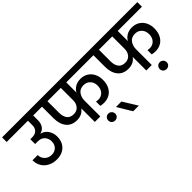

<svg xmlns="http://www.w3.org/2000/svg" viewBox="-28 -1537 2599 2599"><g transform="rotate(-45 1271.0 -237.5)"><path d="M484 -561Q484 -500 455 -459.5Q426 -419 379 -410V-408Q440 -394 476.5 -341.5Q513 -289 513 -219Q513 -156 486.5 -107Q460 -58 410 -30.5Q360 -3 291 -3Q221 -3 165.5 -31.5Q110 -60 79 -111.5Q48 -163 48 -230H148Q148 -173 187.5 -135Q227 -97 286 -97Q344 -97 379 -133Q414 -169 414 -227Q414 -281 380 -320.5Q346 -360 279 -360H229V-452H265Q322 -452 352.5 -483Q383 -514 383 -567V-652H-24V-740H596V-652H484Z M1117 -652V-457Q1140 -500 1183.5 -525.5Q1227 -551 1287 -551Q1347 -551 1394 -522Q1441 -493 1467 -442Q1493 -391 1493 -326Q1493 -254 1466.5 -201.5Q1440 -149 1392.5 -121.5Q1345 -94 1285 -94Q1248 -94 1218 -102V-184Q1238 -179 1259 -179Q1315 -179 1351 -217.5Q1387 -256 1387 -321Q1387 -383 1350 -422Q1313 -461 1255 -461Q1187 -461 1152 -414.5Q1117 -368 1117 -301V0H1012V-260Q988 -225 949.5 -205.5Q911 -186 860 -186Q759 -186 705.5 -252.5Q652 -319 652 -432V-652H548V-740H1581V-652ZM1012 -652H757V-432Q757 -358 789 -316.5Q821 -275 885 -275Q945 -275 978.5 -315Q1012 -355 1012 -414Z M1287 116Q1287 144 1268 162.5Q1249 181 1220 181Q1192 181 1173 162.5Q1154 144 1154 116Q1154 88 1173 68.5Q1192 49 1220 49Q1248 49 1267.5 68.5Q1287 88 1287 116Z M1481 265 1357 59H1462L1589 265Z M2102 -652V-457Q2125 -500 2168.5 -525.5Q2212 -551 2272 -551Q2332 -551 2379 -522Q2426 -493 2452 -442Q2478 -391 2478 -326Q2478 -254 2451.5 -201.5Q2425 -149 2377.5 -121.5Q2330 -94 2270 -94Q2233 -94 2203 -102V-184Q2223 -179 2244 -179Q2300 -179 2336 -217.5Q2372 -256 2372 -321Q2372 -383 2335 -422Q2298 -461 2240 -461Q2172 -461 2137 -414.5Q2102 -368 2102 -301V0H1997V-260Q1973 -225 1934.5 -205.5Q1896 -186 1845 -186Q1744 -186 1690.5 -252.5Q1637 -319 1637 -432V-652H1533V-740H2566V-652ZM1997 -652H1742V-432Q1742 -358 1774 -316.5Q1806 -275 1870 -275Q1930 -275 1963.5 -315Q1997 -355 1997 -414Z M2272 116Q2272 144 2253 162.5Q2234 181 2205 181Q2177 181 2158 162.5Q2139 144 2139 116Q2139 88 2158 68.5Q2177 49 2205 49Q2233 49 2252.5 68.5Q2272 88 2272 116Z"/></g></svg>

Font: Fz Poppins Med
Style: Regular
Weight: 500
Designer: Ninad Kale (Devanagari), Jonny Pinhorn (Latin)
Foundry: Indian Type Foundry
Version: Vit hóa bi Vntype.Com & FontZin.Com